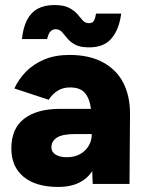

<svg xmlns="http://www.w3.org/2000/svg" viewBox="-20 -730 577 762"><path d="M212 12Q123 12 74 -28Q25 -68 25 -141Q25 -220 76 -259Q127 -298 219 -298H341Q336 -338 317.5 -360.5Q299 -383 258 -383Q230 -383 209 -370Q188 -357 173 -334L37 -379Q54 -416 83.5 -446Q113 -476 156 -494Q199 -512 256 -512Q334 -512 388 -483Q442 -454 469 -402Q496 -350 496 -279L494 0H348L346 -51Q326 -20 292 -4Q258 12 212 12ZM246 -106Q275 -106 297 -118Q319 -130 331.5 -150.5Q344 -171 344 -195V-198H278Q228 -198 206 -184Q184 -170 184 -145Q184 -127 200.5 -116.5Q217 -106 246 -106ZM334 -542Q298 -542 278 -553Q258 -564 247 -578Q236 -592 226 -603Q216 -614 200 -614Q191 -614 182 -607Q173 -600 167 -575H67Q72 -622 88 -652Q104 -682 131 -696Q158 -710 195 -710Q233 -710 254 -699Q275 -688 287 -674Q299 -660 308.5 -649Q318 -638 333 -638Q348 -638 353.5 -649Q359 -660 361 -676H461Q453 -614 423 -578Q393 -542 334 -542Z"/></svg>

Font: Figtree ExtraBold
Style: Regular
Weight: 800
Designer: Erik Kennedy
Foundry: Erik Kennedy
Version: Version 2.002